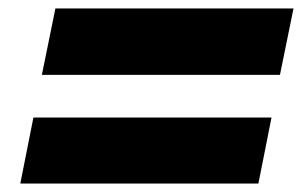

<svg xmlns="http://www.w3.org/2000/svg" viewBox="-20 -577 714 454"><path d="M59 -299H622L591 -143H28ZM111 -557H674L642 -400H79Z"/></svg>

Font: Albert Sans Black
Style: Italic
Weight: 900
Italic angle: -11.25°
Designer: Andreas Rasmussen
Foundry: a.Foundry
Version: Version 1.025